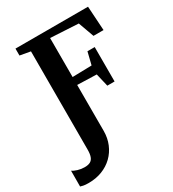

<svg xmlns="http://www.w3.org/2000/svg" viewBox="-283 -869 1127 1249"><g transform="rotate(-30 280.5 -245.0)"><path d="M10 252.5Q-15.5 252.5 -30 249.5Q-44.5 246.5 -51 244L-50.5 125.5Q-37 135.5 -12.5 143Q12 150.5 38.5 150.5Q65 150.5 81 141.8Q97 133 104.2 113.2Q111.5 93.5 111.5 61L112 -677L33.5 -691V-743H578.5L590 -561H514.5L472 -678.5L263 -690V-397L407.5 -400.5L430.5 -494H485V-235.5H430.5L407.5 -333L263 -337.5V7Q263 60.5 244.2 105.5Q225.5 150.5 191.5 183.5Q157.5 216.5 111.2 234.5Q65 252.5 10 252.5Z"/></g></svg>

Font: Merriweather 48pt
Style: Bold
Weight: 700
Version: Version 2.100